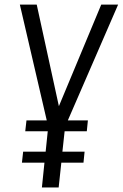

<svg xmlns="http://www.w3.org/2000/svg" viewBox="-20 -830 543 850"><path d="M165.5 0 176.8 -109.9H77.1L82.5 -158.7H182.1L191.4 -249H91.8L97.2 -296.9H187L67.9 -809.6H142.6L240.7 -359.9L428.2 -809.6H502.9L280.3 -296.9H369.1L364.3 -249H266.1L256.3 -158.7H354.5L349.6 -109.9H251.5L239.7 0Z"/></svg>

Font: Oswald
Style: Light
Weight: 300
Designer: Vernon Adams
Foundry: Vernon Adams
Version: 3.0; ttfautohint (v0.95.6-bc232) -l 8 -r 50 -G 200 -x 0 -w "